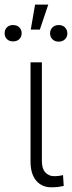

<svg xmlns="http://www.w3.org/2000/svg" viewBox="-56 -798 310 825"><path d="M124 -530.3V-104.5Q124 -73.2 138.9 -57.1Q153.8 -41 176.8 -41Q189.5 -41 200.4 -42.7Q211.4 -44.4 214.8 -45.9L217.8 1Q210.4 2.9 196.3 4.9Q182.1 6.8 164.1 6.8Q124 6.8 99.6 -21.7Q75.2 -50.3 75.2 -104.5V-530.3ZM94.7 -778.3H151.4L115.2 -670.9H76.2ZM0 -690.4Q17.1 -690.4 27.1 -680.4Q37.1 -670.4 37.1 -655.3Q37.1 -640.1 27.1 -630.1Q17.1 -620.1 0 -620.1Q-16.6 -620.1 -26.4 -630.1Q-36.1 -640.1 -36.1 -655.3Q-36.1 -670.4 -26.4 -680.4Q-16.6 -690.4 0 -690.4ZM196.3 -690.4Q212.9 -690.4 223.1 -680.2Q233.4 -669.9 233.4 -654.3Q233.4 -639.2 223.1 -629.2Q212.9 -619.1 196.3 -619.1Q179.7 -619.1 169.4 -629.2Q159.2 -639.2 159.2 -654.3Q159.2 -669.9 169.4 -680.2Q179.7 -690.4 196.3 -690.4Z"/></svg>

Font: Pretendard GOV ExtraLight
Style: Regular
Weight: 200
Designer: Base glyphs from Inter by Rasmus Andersson; Hangeul glyphs from Noto Sans CJK(Source Han Sans) by Jang Soo-young and Kan
Foundry: Kil Hyung-jin
Version: Version 1.309